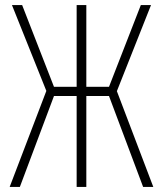

<svg xmlns="http://www.w3.org/2000/svg" viewBox="-20 -734 640 754"><path d="M18 0H58L192 -357H281V0H319V-357H408L542 0H582L439 -376L573 -714H533L408 -393H319V-714H281V-393H192L67 -714H27L162 -377Z"/></svg>

Font: Noto Sans Mono ExtraLight
Style: Regular
Weight: 200
Designer: Monotype Design Team
Foundry: Monotype Imaging Inc.
Version: Version 2.014